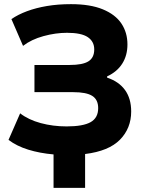

<svg xmlns="http://www.w3.org/2000/svg" viewBox="-20 -736 719 925"><path d="M238 169V8Q171 2 116 -15Q61 -32 21 -62L77 -190Q117 -159 176 -143Q235 -127 301 -127Q380 -127 416.5 -147.5Q453 -168 453 -215Q453 -256 424.5 -274Q396 -292 333 -292H146V-423H316Q378 -423 406 -440.5Q434 -458 434 -498Q434 -536 403 -557Q372 -578 303 -578Q248 -578 189.5 -562Q131 -546 91 -515L35 -644Q67 -666 110 -682Q153 -698 206 -707Q259 -716 322 -716Q415 -716 475.5 -691Q536 -666 565 -622.5Q594 -579 594 -522Q594 -469 569 -429.5Q544 -390 496 -368V-362Q553 -343 582.5 -302Q612 -261 612 -199Q612 -118 558 -63Q504 -8 390 6V169Z"/></svg>

Font: Nunito Sans 6pt ExtraBold
Style: Regular
Weight: 800
Version: Version 3.101;gftools[0.9.27]